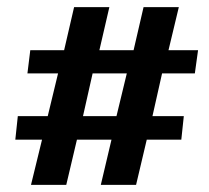

<svg xmlns="http://www.w3.org/2000/svg" viewBox="-20 -519 587 539"><path d="M98 -127H23L30 -193H114L143 -313H57L65 -378H160L188 -499H287L259 -378H355L383 -499H482L453 -378H536L527 -313H435L408 -193H496L489 -127H392L362 0H263L293 -127H196L166 0H67ZM307 -193 336 -313H240L213 -193Z"/></svg>

Font: Yrsa
Style: Italic
Weight: 400
Italic angle: -7.10001°
Designer: Anna Giedrys (Yrsa+Rasa design), David Brezina (Yrsa art-direction, Rasa art-direction, design)
Foundry: Rosetta Type Foundry
Version: Version 2.004